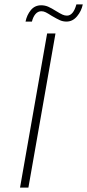

<svg xmlns="http://www.w3.org/2000/svg" viewBox="-20 -852 396 872"><path d="M194 -700H232L109 0H71ZM167 -828Q184 -828 199 -821.5Q214 -815 236 -801Q254 -790 264 -785.5Q274 -781 284 -781Q313 -781 327 -832H356Q350 -802 330 -778Q310 -754 282 -754Q266 -754 252.5 -760Q239 -766 215 -780Q198 -791 188 -796Q178 -801 168 -801Q152 -801 141 -788Q130 -775 125 -754H96Q102 -784 120 -806Q138 -828 167 -828Z"/></svg>

Font: Sarabun Thin
Style: Italic
Weight: 250
Italic angle: -10°
Designer: Suppakit Chalermlarp | Katatrad Co.,Ltd.
Foundry: Cadson Demak Co.,Ltd.
Version: Version 1.000; ttfautohint (v1.6)